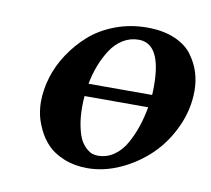

<svg xmlns="http://www.w3.org/2000/svg" viewBox="-59 -509 644 585"><g transform="rotate(10 263.5 -217.0)"><path d="M198.2 -172.9Q198.2 -137.7 203.9 -111.1Q209.5 -84.5 217.3 -70.3Q225.1 -56.2 235.6 -47.1Q246.1 -38.1 254.4 -35.6Q262.7 -33.2 271 -33.2Q298.3 -33.2 320.8 -48.8Q343.3 -64.5 357.9 -91.1Q372.6 -117.7 381.8 -145.8Q391.1 -173.8 396.5 -205.1H199.7Q198.2 -188.5 198.2 -172.9ZM71.8 -165Q71.8 -201.7 83.3 -240.2Q94.7 -278.8 118.7 -315.2Q142.6 -351.6 175.3 -380.4Q208 -409.2 253.9 -426.5Q299.8 -443.8 352.1 -443.8Q401.4 -443.8 437.3 -428.5Q473.1 -413.1 491.7 -387.7Q510.3 -362.3 518.6 -335.2Q526.9 -308.1 526.9 -278.8Q526.9 -221.2 502.2 -167.2Q477.5 -113.3 438 -75Q398.4 -36.6 347.7 -13.4Q296.9 9.8 246.1 9.8Q205.6 9.8 173.3 -3.4Q141.1 -16.6 122.6 -35.9Q104 -55.2 92 -80.1Q80.1 -105 75.9 -125.7Q71.8 -146.5 71.8 -165ZM205.1 -244.1H401.9Q402.8 -254.9 402.8 -272Q402.8 -402.8 333 -402.8Q306.6 -402.8 284.4 -389.2Q262.2 -375.5 247.1 -352.3Q231.9 -329.1 221.4 -302Q210.9 -274.9 205.1 -244.1Z"/></g></svg>

Font: Linux Libertine G
Style: Bold Italic
Weight: 700
Italic angle: -11.5°
Designer: Philipp H. Poll
Foundry: Philipp H. Poll
Version: Version 4.1.0